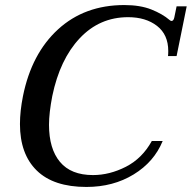

<svg xmlns="http://www.w3.org/2000/svg" viewBox="-20 -730 759 760"><path d="M59 -239Q59 -290 71 -350Q105 -518 210 -614Q315 -710 472 -710Q535 -710 579 -692.5Q623 -675 651 -651Q652 -650 654.5 -648.5Q657 -647 659 -647Q667 -647 670 -661L679 -705H719L679 -508H645Q646 -515 646 -528Q646 -593 601.5 -627.5Q557 -662 487 -662Q374 -662 295.5 -578.5Q217 -495 187 -350Q174 -283 174 -236Q174 -141 217.5 -89Q261 -37 348 -37Q414 -37 478.5 -70Q543 -103 581 -172H624Q590 -89 509 -39.5Q428 10 322 10Q192 10 125.5 -55Q59 -120 59 -239Z"/></svg>

Font: Taviraj Medium
Style: Italic
Weight: 500
Italic angle: -12°
Designer: Katatrad Team
Foundry: CadsonDemak
Version: Version 1.001